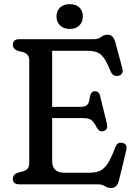

<svg xmlns="http://www.w3.org/2000/svg" viewBox="-20 -889 658 926"><path d="M42 -673Q42 -700 73.5 -700H432.5Q454.5 -700 467.5 -710.8Q480.5 -721.5 498 -721.5Q514 -721.5 522.5 -712.5Q531 -703.5 536.5 -684L570.5 -557.5Q574 -543.5 568 -534.5Q562 -525.5 550 -523.5Q538.5 -521 528.8 -526Q519 -531 513 -546.5Q496 -589 480.5 -610Q465 -631 446.5 -637.5Q428 -644 401.5 -644H231.5V-373.5H367Q391.5 -373.5 401.2 -384Q411 -394.5 413.5 -422Q418 -447.5 436 -449Q457 -450.5 463 -425.5L495.5 -293Q502.5 -264 480 -257Q460.5 -250.5 447 -273.5Q434 -300 421 -309.8Q408 -319.5 379.5 -319.5H231.5V-113Q231.5 -56 290.5 -56H412Q441 -56 461.5 -65Q482 -74 499.5 -100.5Q517 -127 536 -179Q546 -205 570 -200Q597 -195 588.5 -162L554 -20Q549 -0.5 540.2 8.5Q531.5 17.5 515.5 17.5Q499.5 17.5 485.8 8.8Q472 0 451.5 0H73.5Q42 0 42 -27Q42 -47.5 65.5 -56L91 -62.5Q105.5 -67 113.2 -76Q121 -85 121 -102V-598Q121 -615 113.2 -624Q105.5 -633 91 -637.5L65.5 -644Q42 -652.5 42 -673ZM316.5 -749.5Q287 -749.5 269.8 -766Q252.5 -782.5 252.5 -809.5Q252.5 -836.5 269.8 -852.8Q287 -869 316.5 -869Q346 -869 362.8 -852.8Q379.5 -836.5 379.5 -809.5Q379.5 -783 362.8 -766.2Q346 -749.5 316.5 -749.5Z"/></svg>

Font: Fraunces 72pt S100
Style: Regular
Weight: 400
Version: Version 1.000; ttfautohint (v1.8.3)